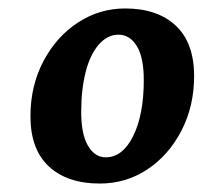

<svg xmlns="http://www.w3.org/2000/svg" viewBox="-20 -716 479 454"><path d="M216 -282Q139 -282 95.5 -322.5Q52 -363 52 -441Q52 -513 82.5 -571Q113 -629 164 -662.5Q215 -696 276 -696Q352 -696 395.5 -655.5Q439 -615 439 -536Q439 -465 409 -407Q379 -349 328.5 -315.5Q278 -282 216 -282ZM230 -344Q270 -344 295 -394.5Q320 -445 320 -527Q320 -580 303.5 -607Q287 -634 260 -634Q234 -634 213.5 -610.5Q193 -587 182.5 -545.5Q172 -504 172 -451Q172 -399 188 -371.5Q204 -344 230 -344Z"/></svg>

Font: Alkatra SemiBold
Style: Regular
Weight: 600
Designer: Suman Bhandary
Version: Version 1.100;gftools[0.9.22]